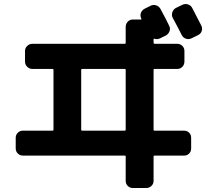

<svg xmlns="http://www.w3.org/2000/svg" viewBox="-20 -858 1040 948"><path d="M958 -684.6 925.8 -668.9Q912.1 -662.1 897.9 -667Q883.8 -671.9 877 -685.5Q863.3 -713.9 833 -769.5Q826.2 -782.2 830.6 -796.4Q835 -810.5 847.7 -818.4L879.9 -834Q893.6 -840.8 907.7 -836.4Q921.9 -832 928.7 -819.3L973.6 -732.4Q980.5 -718.8 976.1 -705.1Q971.7 -691.4 958 -684.6ZM595.7 -212.9Q600.6 -212.9 600.6 -217.8V-512.7Q600.6 -517.6 595.7 -517.6H385.7Q380.9 -517.6 380.9 -512.7V-217.8Q380.9 -212.9 385.7 -212.9ZM635.7 70.3Q621.1 70.3 610.8 60.1Q600.6 49.8 600.6 35.2V-85Q600.6 -89.8 595.7 -89.8H92.8Q78.1 -89.8 67.9 -100.1Q57.6 -110.4 57.6 -125V-177.7Q57.6 -192.4 67.9 -202.6Q78.1 -212.9 92.8 -212.9H239.3Q244.1 -212.9 244.1 -217.8V-512.7Q244.1 -517.6 239.3 -517.6H139.6Q125 -517.6 114.3 -528.3Q103.5 -539.1 103.5 -553.7V-606.4Q103.5 -621.1 114.3 -631.3Q125 -641.6 139.6 -641.6H595.7Q600.6 -641.6 600.6 -647.5V-725.6Q600.6 -740.2 610.8 -751Q621.1 -761.7 635.7 -761.7H675.8Q679.7 -761.7 677.7 -766.6Q670.9 -779.3 675.3 -793Q679.7 -806.6 693.4 -814.5L722.7 -829.1Q735.4 -835.9 749.5 -832Q763.7 -828.1 771.5 -815.4Q801.8 -759.8 815.4 -730.5Q822.3 -717.8 816.9 -703.6Q811.5 -689.5 798.8 -682.6L768.6 -668Q755.9 -662.1 741.2 -667Q738.3 -668 738.3 -664.1V-647.5Q738.3 -642.6 742.2 -641.6H855.5Q870.1 -641.6 880.4 -631.3Q890.6 -621.1 890.6 -606.4V-553.7Q890.6 -539.1 880.4 -528.3Q870.1 -517.6 855.5 -517.6H742.2Q738.3 -517.6 738.3 -512.7V-217.8Q738.3 -212.9 742.2 -212.9H888.7Q903.3 -212.9 913.6 -203.1Q923.8 -193.4 923.8 -177.7V-125Q923.8 -110.4 914.1 -100.1Q904.3 -89.8 888.7 -89.8H742.2Q738.3 -89.8 738.3 -85V35.2Q738.3 49.8 727.5 60.1Q716.8 70.3 702.1 70.3Z"/></svg>

Font: Rounded-L Mgen+ 1mn bold
Style: Bold
Weight: 700
Designer: [Source Han Sans]
Ryoko NISHIZUKA  (kana & ideographs); Paul D. Hunt (Latin, Greek & Cyrillic); Wenlong ZHANG  (bopomofo
Version: Version 1.059.20150602